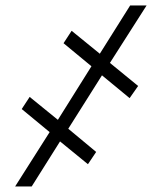

<svg xmlns="http://www.w3.org/2000/svg" viewBox="-20 -675 563 695"><path d="M227.1 -209 328.1 -125 298.3 -80.6 197.3 -163.1 94.7 0H34.7L159.7 -196.8L58.6 -280.3L87.4 -324.2L189.5 -241.2L311 -435.1L210 -518.6L239.3 -563.5L341.3 -480.5L451.2 -655.3H510.7L377.9 -447.3L480 -363.8L449.2 -319.8L349.1 -402.3Z"/></svg>

Font: MAUL Condensed Light Italic
Style: Light Italic
Weight: 300
Italic angle: -12°
Designer: MAUL
Version: Version 1.0; 2020; ttfautohint (v1.8.3)